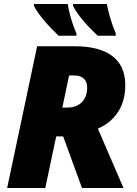

<svg xmlns="http://www.w3.org/2000/svg" viewBox="-20 -947 691 967"><path d="M472 -767H563V-779C541 -830 526 -884 518 -927H348V-917C372 -868 428 -808 472 -767ZM275 -767H365V-779C342 -830 328 -884 321 -927H151V-917C176 -868 232 -808 275 -767ZM16 0H208L263 -260H298L393 0H602L473 -299C534 -326 611 -387 611 -518C611 -649 521 -714 356 -714H167ZM294 -405 328 -567H353C402 -567 419 -539 419 -506C419 -433 369 -405 319 -405Z"/></svg>

Font: Noto Sans UI Black
Style: Italic
Weight: 900
Italic angle: -372°
Designer: Monotype Design Team
Foundry: Monotype Imaging Inc.
Version: Version 1.901